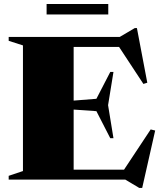

<svg xmlns="http://www.w3.org/2000/svg" viewBox="-20 -900 806 962"><path d="M23.5 0V-19L95 -43V-672.5L23.5 -695.5V-715H580L655.5 -759.5H666L718 -485.5L698.5 -479.5L576.5 -665H349V-396L463 -405L532.5 -539.5H548.5L521.5 -373L548.5 -207.5H532.5L463 -343L349 -351V-50H601.5L735 -251.5L757.5 -246L692.5 41.5H677.5L608 0ZM213.5 -827.5V-880H522.5V-827.5Z"/></svg>

Font: Newsreader Display ExtraBold
Style: Regular
Weight: 800
Designer: Hugues Gentile
Foundry: Production Type
Version: Version 1.001